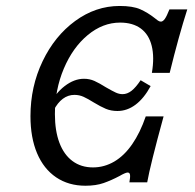

<svg xmlns="http://www.w3.org/2000/svg" viewBox="-20 -602 645 634"><path d="M80.6 -218.5Q80.6 -316.1 120.6 -399.6Q160.5 -483.1 228.2 -532.7Q296 -582.3 375 -582.3Q418.5 -582.3 443.1 -571.4Q467.7 -560.5 490.3 -542.7Q496 -537.9 501.2 -534.3Q506.5 -530.6 511.3 -530.6Q517.7 -530.6 524.2 -539.5Q530.6 -548.4 539.5 -571H598.4Q570.2 -483.1 540.3 -361.3H481.5Q490.3 -412.9 481 -450.4Q471.8 -487.9 445.2 -507.7Q418.5 -527.4 376.6 -527.4Q319.4 -527.4 269.8 -486.3Q220.2 -445.2 190.7 -375.4Q161.3 -305.6 161.3 -225Q161.3 -170.2 176.2 -130.6Q191.1 -91.1 219.4 -70.2Q247.6 -49.2 287.1 -49.2Q324.2 -49.2 357.3 -68.5Q390.3 -87.9 416.5 -125.8Q442.7 -163.7 461.3 -217.7H520.2Q475.8 -55.6 466.1 0H407.3Q410.5 -17.7 409.3 -25Q408.1 -32.3 401.6 -32.3Q397.6 -32.3 390.3 -29Q383.1 -25.8 375 -21Q347.6 -6.5 322.2 2.4Q296.8 11.3 262.1 11.3Q206.5 11.3 165.3 -16.5Q124.2 -44.4 102.4 -96Q80.6 -147.6 80.6 -218.5ZM289.5 -263.7Q270.2 -275.8 256 -282.3Q241.9 -288.7 225.8 -288.7Q204.8 -288.7 187.5 -275.8Q170.2 -262.9 157.3 -237.9L143.5 -254Q162.1 -293.5 193.5 -317.7Q225 -341.9 257.3 -341.9Q275.8 -341.9 291.9 -334.7Q308.1 -327.4 329.8 -313.7Q350.8 -301.6 362.1 -296.4Q373.4 -291.1 384.7 -291.1Q400 -291.1 414.1 -302Q428.2 -312.9 444.4 -337.1L477.4 -317.7Q455.6 -277.4 427.8 -256.5Q400 -235.5 367.7 -235.5Q346.8 -235.5 329.4 -242.7Q312.1 -250 289.5 -263.7Z"/></svg>

Font: Playfair Micro SmCond SmLight
Style: Italic
Weight: 360
Width: 4
Italic angle: -15.6°
Designer: Claus Eggers Sørensen
Foundry: Claus Eggers Sørensen
Version: Version 2.203;Glyphs 3.3 (3326)